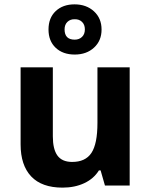

<svg xmlns="http://www.w3.org/2000/svg" viewBox="-20 -857 697 887"><path d="M269 9.8Q172.9 9.8 124 -42Q75.2 -93.8 75.2 -189.9V-545.9H224.1V-227.1Q224.1 -168 245.1 -138.7Q266.1 -109.4 312 -108.9Q374.5 -108.4 402.3 -150.4Q430.2 -192.4 430.2 -289.1V-545.9H579.1V0H464.8L444.8 -69.8H437Q413.1 -31.2 369.1 -10.7Q325.2 9.8 269 9.8ZM278.3 -721.2Q278.3 -673.8 325.2 -673.8Q345.7 -673.8 358.9 -686.5Q372.1 -699.2 372.1 -721.2Q372.1 -743.2 358.9 -755.9Q345.7 -768.6 325.2 -768.1Q304.7 -768.6 291.5 -755.9Q278.3 -743.2 278.3 -721.2ZM414.6 -637.2Q379.9 -605 325.2 -605Q270.5 -605 237.3 -636.2Q204.1 -667.5 204.1 -720.7Q204.1 -774.4 237.3 -805.7Q270.5 -836.9 324.2 -836.9Q378.9 -836.9 414.1 -804.7Q449.2 -772.5 449.2 -720.7Q449.2 -668.9 414.6 -637.2Z"/></svg>

Font: OpenSans-Bold
Style: Bold
Weight: 700
Foundry: Ascender Corporation
Version: Version 1.10